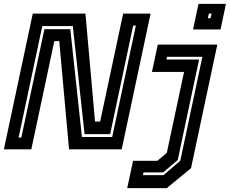

<svg xmlns="http://www.w3.org/2000/svg" viewBox="-32 -770 1185 990"><path d="M64 -61H78L197 -619.5H330.5L390.5 -63.5H546.5L668.5 -638H654.5L536 -78.5H404L343.5 -635.5H186ZM-12 0 137 -700H408.5L458 -143.5H484.5L603 -700H744.5L595.5 0H324L273.5 -558H248L129.5 0ZM624 200 654 59H779.5L828 18.5L917 -399H751.5L781.5 -540H1088.5L953 97L828 200ZM705 133H811L897.5 59L1011.5 -477H829L826 -463H994.5L884.5 55L809 119H708ZM963.5 -618 991.5 -750H1133L1105 -618ZM1039.5 -676H1053.5L1059 -700H1045Z"/></svg>

Font: Tourney Thin
Style: Bold Italic
Weight: 700
Italic angle: -12°
Version: Version 1.015